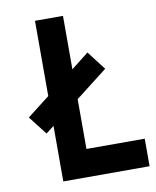

<svg xmlns="http://www.w3.org/2000/svg" viewBox="-80 -762 671 824"><g transform="rotate(-10 255.5 -350.0)"><path d="M129 0V-242L94 -215L31 -296L129 -372V-700H251V-467L327 -527L390 -445L251 -337V-120H505V0Z"/></g></svg>

Font: Stick No Bills
Style: Bold
Weight: 700
Version: Version 2.000